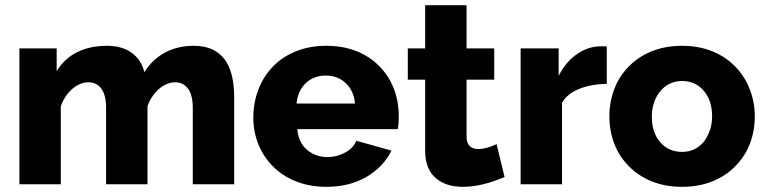

<svg xmlns="http://www.w3.org/2000/svg" viewBox="-20 -712 2961 742"><path d="M857 -469Q818 -535 729 -535Q666 -535 617 -508.5Q568 -482 538 -433Q527 -478 493 -505Q455 -535 393 -535Q327 -535 277.5 -510Q228 -485 199 -437V-525H55V0H215V-301Q229 -342 259 -368Q289 -394 322 -394Q353 -394 371.5 -369.5Q390 -345 390 -295V0H550V-301Q563 -340 594 -368Q625 -394 657 -394Q688 -394 706.5 -369.5Q725 -345 725 -295V0H885V-336Q885 -420 857 -469Z M1493 -130 1357 -168Q1346 -140 1314 -122.5Q1282 -105 1246 -105Q1199 -105 1166 -133.5Q1133 -162 1129 -213H1517Q1521 -230 1521 -264Q1521 -319 1502.5 -368Q1484 -417 1448 -454Q1411 -493 1358.5 -514Q1306 -535 1241 -535Q1176 -535 1123 -513.5Q1070 -492 1033 -453Q997 -415 978 -364.5Q959 -314 959 -257Q959 -203 978.5 -154.5Q998 -106 1034 -70Q1071 -32 1124 -11Q1177 10 1241 10Q1330 10 1395.5 -28Q1461 -66 1493 -130ZM1239 -420Q1285 -420 1316 -391Q1347 -362 1352 -312H1126Q1131 -361 1161.5 -390.5Q1192 -420 1239 -420Z M1829 -136Q1783 -136 1783 -185V-404H1890V-525H1783V-692H1623V-525H1556V-404H1623V-130Q1623 -57 1666 -22Q1705 10 1769 10Q1842 10 1930 -28L1899 -155Q1859 -136 1829 -136Z M2315 -533H2299Q2251 -532 2208.5 -502Q2166 -472 2139 -419V-525H1992V0H2152V-315Q2172 -350 2218.5 -368.5Q2265 -387 2325 -388V-532Q2322 -533 2315 -533Z M2824 -72Q2860 -109 2878.5 -158Q2897 -207 2897 -262Q2897 -316 2878 -366Q2859 -416 2823 -453Q2786 -492 2733.5 -513.5Q2681 -535 2616 -535Q2551 -535 2498 -513.5Q2445 -492 2408 -453Q2372 -416 2353.5 -366.5Q2335 -317 2335 -262Q2335 -207 2353.5 -158Q2372 -109 2408 -72Q2445 -33 2498 -11.5Q2551 10 2616 10Q2681 10 2734 -11.5Q2787 -33 2824 -72ZM2533 -361Q2548 -379 2569.5 -389Q2591 -399 2616 -399Q2667 -399 2699.5 -361.5Q2732 -324 2732 -262Q2732 -233 2723 -207.5Q2714 -182 2699 -163Q2666 -125 2616 -125Q2564 -125 2531.5 -162.5Q2499 -200 2499 -262Q2499 -291 2508 -317Q2517 -343 2533 -361Z"/></svg>

Font: RT Raleway ExtraBold
Style: Regular
Weight: 400
Designer: Matt McInerney, Pablo Impallari, Rodrigo Fuenzalida — Edited by Milan Moffatt in April 2016
Foundry: Matt McInerney, Pablo Impallari, Rodrigo Fuenzalida — Edited by Milan Moffatt in April 2016
Version: Version 3.001